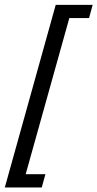

<svg xmlns="http://www.w3.org/2000/svg" viewBox="-30 -643 410 809"><path d="M-9.7 146.8 204.8 -622.6H360.5L345.2 -566.9H262.1L78.2 91.1H161.3L146 146.8Z"/></svg>

Font: Playfair 5pt SemiExpanded Light
Style: Italic
Weight: 300
Width: 6
Italic angle: -15.6°
Designer: Claus Eggers Sørensen
Foundry: Claus Eggers Sørensen
Version: Version 2.203